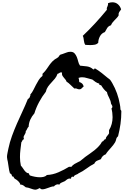

<svg xmlns="http://www.w3.org/2000/svg" viewBox="-20 -1502 1061 1648"><path d="M1021.5 -545.9Q1021.5 -490.2 1014.2 -438Q1006.8 -385.7 993.2 -332Q980.5 -322.3 977.5 -307.6Q974.6 -293 967.8 -280.3Q961.9 -269.5 952.1 -257.3Q942.4 -245.1 930.7 -231.9Q918.9 -218.8 907.2 -205.1Q895.5 -191.4 887.7 -177.7Q858.4 -168 845.7 -135.7Q830.1 -129.9 813.5 -122.6Q796.9 -115.2 790 -97.7Q753.9 -79.1 722.2 -55.2Q690.4 -31.2 653.3 -13.7Q648.4 -8.8 642.1 -6.3Q635.7 -3.9 629.4 -1Q623 2 617.7 6.3Q612.3 10.7 611.3 17.6Q607.4 17.6 606 16.1Q604.5 14.6 599.6 13.7Q588.9 19.5 589.8 32.2Q585.9 30.3 579.1 30.3Q567.4 30.3 556.2 37.6Q544.9 44.9 537.1 52.7Q525.4 58.6 510.3 64.5Q495.1 70.3 488.3 84Q484.4 80.1 476.6 80.1Q467.8 80.1 458 85.4Q448.2 90.8 443.4 97.7Q429.7 97.7 417.5 102.1Q405.3 106.4 392.6 110.8Q379.9 115.2 367.7 119.1Q355.5 123 341.8 123Q334 123 330.1 119.1Q326.2 115.2 320.3 112.3Q315.4 116.2 303.2 121.1Q291 126 285.2 126Q274.4 126 264.2 123Q253.9 120.1 243.2 116.2L222.7 109.4Q212.9 106.4 201.2 105.5Q192.4 97.7 180.2 89.4Q168 81.1 156.2 84Q151.4 69.3 141.6 58.6Q131.8 47.9 119.1 39.1Q116.2 37.1 112.8 35.6Q109.4 34.2 107.4 32.2Q102.5 29.3 98.6 20.5Q94.7 11.7 89.8 11.7Q88.9 11.7 87.4 12.7Q85.9 13.7 85 13.7Q83 4.9 79.1 -3.4Q75.2 -11.7 65.4 -13.7Q57.6 -39.1 54.7 -64.5Q51.8 -89.8 46.9 -115.2Q44.9 -123 42.5 -134.3Q40 -145.5 40 -154.3Q40 -168.9 44.4 -189.5Q48.8 -210 51.8 -225.6Q63.5 -282.2 83 -335.4Q102.5 -388.7 125.5 -441.4Q148.4 -494.1 172.9 -545.9Q197.3 -597.7 218.8 -651.4Q222.7 -651.4 223.6 -653.3L226.6 -658.2Q228.5 -661.1 230 -663.1Q231.4 -665 236.3 -665V-668Q235.4 -673.8 238.8 -677.7Q242.2 -681.6 240.2 -690.4Q255.9 -708 266.6 -730Q277.3 -752 288.6 -773.4Q299.8 -794.9 312.5 -815.4Q325.2 -835.9 344.7 -850.6V-857.4Q343.8 -862.3 345.2 -867.7Q346.7 -873 351.6 -875Q369.1 -892.6 380.9 -910.2Q392.6 -927.7 404.8 -944.8Q417 -961.9 432.1 -977.1Q447.3 -992.2 470.7 -1004.9Q481.4 -1009.8 486.3 -1019.5Q491.2 -1029.3 499 -1033.2Q502.9 -1035.2 507.3 -1035.6Q511.7 -1036.1 515.6 -1038.1Q532.2 -1043 548.8 -1050.3Q565.4 -1057.6 584 -1057.6Q607.4 -1057.6 619.6 -1044.4Q631.8 -1031.2 639.2 -1012.7Q646.5 -994.1 651.4 -973.6Q656.2 -953.1 667 -938.5Q696.3 -936.5 726.6 -932.1Q756.8 -927.7 779.3 -907.2Q781.2 -906.2 784.2 -906.2Q789.1 -906.2 789.1 -910.2Q789.1 -914.1 793.9 -914.1H796.9Q826.2 -896.5 853 -875.5Q879.9 -854.5 906.2 -832Q911.1 -828.1 916.5 -824.7Q921.9 -821.3 925.8 -816.4Q930.7 -810.5 935.1 -802.7Q939.5 -794.9 943.4 -789.1Q992.2 -704.1 1008.8 -606.4Q1010.7 -595.7 1012.2 -585.9Q1013.7 -576.2 1013.7 -567.4Q1013.7 -558.6 1017.6 -556.2Q1021.5 -553.7 1021.5 -545.9ZM946.3 -496.1Q946.3 -535.2 936.5 -571.3Q941.4 -573.2 942.9 -577.6Q944.3 -582 944.3 -586.9V-591.8L932.6 -613.3Q931.6 -627 927.2 -638.7Q922.9 -650.4 917 -662.1Q911.1 -673.8 905.8 -685.5Q900.4 -697.3 898.4 -710.9Q882.8 -722.7 870.6 -737.8Q858.4 -752.9 848.6 -769.5Q841.8 -772.5 835.9 -773.4Q830.1 -774.4 832 -784.2Q814.5 -789.1 800.3 -798.3Q786.1 -807.6 772.5 -819.3Q750 -824.2 728 -831.5Q706.1 -838.9 683.6 -838.9Q668 -838.9 653.3 -833Q658.2 -825.2 658.2 -815.9Q658.2 -806.6 660.2 -797.9Q691.4 -790 698.2 -759.8Q693.4 -756.8 689.5 -752.4Q685.5 -748 682.1 -744.6Q678.7 -741.2 673.8 -738.3Q668.9 -735.4 662.1 -735.4Q648.4 -735.4 641.1 -740.2Q633.8 -745.1 618.2 -742.2Q601.6 -756.8 585.9 -772.9Q570.3 -789.1 550.8 -801.8Q547.9 -811.5 541.5 -819.3Q535.2 -827.1 528.8 -834.5Q522.5 -841.8 517.1 -850.1Q511.7 -858.4 511.7 -869.1Q511.7 -876 512.7 -878.9Q506.8 -880.9 503.9 -880.9Q496.1 -880.9 489.3 -875.5Q482.4 -870.1 473.6 -868.2Q465.8 -844.7 451.2 -827.1Q436.5 -809.6 420.9 -793Q405.3 -776.4 392.1 -758.3Q378.9 -740.2 373 -713.9Q341.8 -674.8 315.4 -625.5Q289.1 -576.2 275.4 -529.3Q252.9 -503.9 240.2 -475.6Q227.5 -447.3 225.6 -413.1Q220.7 -410.2 217.8 -405.3L208 -385.7Q206.1 -380.9 201.2 -377.9V-373Q201.2 -365.2 198.2 -358.9Q195.3 -352.5 191.9 -346.7Q188.5 -340.8 185.5 -335.4Q182.6 -330.1 182.6 -323.2Q182.6 -315.4 186.5 -307.6Q175.8 -305.7 172.4 -296.4Q168.9 -287.1 163.1 -280.3Q159.2 -249 155.3 -216.8Q151.4 -184.6 151.4 -153.3Q151.4 -117.2 159.2 -80.1Q168 -71.3 174.8 -60.5Q181.6 -49.8 189 -40Q196.3 -30.3 205.1 -22.9Q213.9 -15.6 228.5 -13.7Q228.5 -6.8 231.4 -3.9Q234.4 -1 236.3 3.9Q256.8 10.7 279.3 15.1Q301.8 19.5 324.2 19.5Q339.8 19.5 356 15.6Q372.1 11.7 382.8 0Q432.6 -2 481.9 -23.4Q531.2 -44.9 572.3 -70.3H592.8Q603.5 -85 619.1 -94.2Q634.8 -103.5 651.4 -111.3Q654.3 -113.3 659.2 -115.2Q664.1 -117.2 667 -119.1Q677.7 -127 689 -136.7Q700.2 -146.5 711.9 -155.3Q731.4 -169.9 752 -183.6Q772.5 -197.3 791.5 -212.9Q810.5 -228.5 827.6 -246.6Q844.7 -264.6 856.4 -287.1Q862.3 -287.1 865.7 -290.5Q869.1 -293.9 871.6 -297.9Q874 -301.8 877.4 -304.7Q880.9 -307.6 887.7 -307.6Q887.7 -316.4 891.1 -322.8Q894.5 -329.1 898.9 -334.5Q903.3 -339.8 907.7 -344.7Q912.1 -349.6 916 -357.4V-384.8Q931.6 -410.2 939 -438.5Q946.3 -466.8 946.3 -496.1ZM1019.5 -1421.9Q1015.6 -1414.1 1011.2 -1409.2Q1006.8 -1404.3 1003.4 -1398.9Q1000 -1393.6 998.5 -1386.7Q997.1 -1379.9 998 -1369.1Q991.2 -1357.4 981.9 -1347.7Q972.7 -1337.9 963.4 -1328.6Q954.1 -1319.3 945.8 -1308.6Q937.5 -1297.9 932.6 -1285.2Q910.2 -1278.3 899.9 -1261.2Q889.6 -1244.1 879.9 -1226.6Q851.6 -1216.8 837.4 -1189.5Q823.2 -1162.1 823.2 -1134.8Q810.5 -1121.1 792 -1118.2Q773.4 -1115.2 756.8 -1115.2Q745.1 -1115.2 733.9 -1115.7Q722.7 -1116.2 711.9 -1117.2Q706.1 -1126 703.6 -1135.7Q701.2 -1145.5 699.7 -1155.8Q698.2 -1166 696.8 -1175.8Q695.3 -1185.5 690.4 -1194.3Q746.1 -1247.1 797.4 -1302.7Q848.6 -1358.4 897.5 -1418Q896.5 -1420.9 896.5 -1426.8Q896.5 -1433.6 898.9 -1439Q901.4 -1444.3 903.3 -1449.2Q905.3 -1454.1 906.7 -1460Q908.2 -1465.8 907.2 -1474.6Q925.8 -1482.4 944.3 -1482.4Q972.7 -1482.4 992.2 -1465.3Q1011.7 -1448.2 1019.5 -1421.9Z"/></svg>

Font: RockSalt
Style: Regular
Weight: 400
Designer: Squid
Foundry: Font Diner, Inc DBA Sideshow
Version: Version 1.000